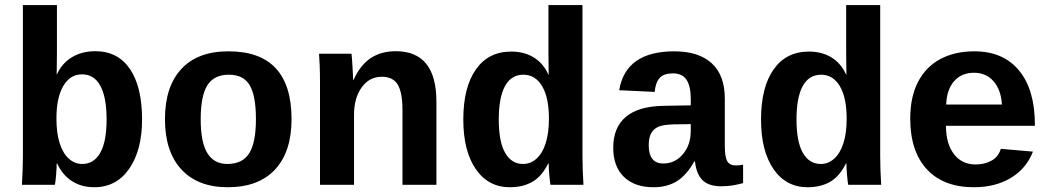

<svg xmlns="http://www.w3.org/2000/svg" viewBox="-20 -745 4241 774"><path d="M68.4 0Q72.3 -66.4 72.3 -115.2V-724.6H209.5V-532.2L208.5 -445.3H209.5Q229.5 -489.7 269.8 -514.2Q310.1 -538.6 364.3 -538.6Q455.1 -538.6 503.9 -466.8Q552.7 -395 552.7 -263.7Q552.7 -139.6 501 -64.9Q449.2 9.8 359.9 9.8Q309.1 9.8 270.8 -14.4Q232.4 -38.6 210.4 -85.9H208.5Q208.5 -69.8 206.3 -41.3Q204.1 -12.7 201.2 0ZM207.5 -267.1Q207.5 -208.5 220.5 -168Q233.4 -127.4 257.1 -105.7Q280.8 -84 311.5 -84Q358.4 -84 384 -128.9Q409.7 -173.8 409.7 -263.7Q409.7 -353 384.5 -399.2Q359.4 -445.3 310.5 -445.3Q262.7 -445.3 235.1 -398.4Q207.5 -351.6 207.5 -267.1Z M1155.3 -264.6Q1155.3 -133.3 1088.9 -61.8Q1022.5 9.8 897.9 9.8Q777.8 9.8 711.4 -61.8Q645 -133.3 645 -264.6Q645 -395.5 710.9 -466.8Q776.9 -538.1 900.9 -538.1Q1155.3 -538.1 1155.3 -264.6ZM1011.7 -264.6Q1011.7 -358.4 986.8 -401.1Q961.9 -443.8 902.8 -443.8Q842.3 -443.8 815.7 -400.9Q789.1 -357.9 789.1 -264.6Q789.1 -170.4 816.2 -127.2Q843.3 -84 896.5 -84Q957 -84 984.4 -126.7Q1011.7 -169.4 1011.7 -264.6Z M1602.5 0V-302.2Q1602.5 -371.1 1583.7 -403.3Q1564.9 -435.5 1519 -435.5Q1468.3 -435.5 1437.7 -392.3Q1407.2 -349.1 1407.2 -283.2V0H1270V-410.2Q1270 -452.6 1268.8 -479.7Q1267.6 -506.8 1266.1 -528.3H1397Q1398.4 -519 1400.9 -478.8Q1403.3 -438.5 1403.3 -423.3H1405.3Q1433.1 -483.9 1475.1 -511.2Q1517.1 -538.6 1575.2 -538.6Q1739.3 -538.6 1739.3 -335.4V0Z M2199.2 0Q2197.3 -7.3 2194.6 -36.9Q2191.9 -66.4 2191.9 -85.9H2189.9Q2164.1 -33.7 2126 -12Q2087.9 9.8 2035.6 9.8Q1948.2 9.8 1897.9 -63.5Q1847.7 -136.7 1847.7 -263.2Q1847.7 -392.6 1898.2 -464.8Q1948.7 -537.1 2041 -537.1Q2093.3 -537.1 2131.8 -513.4Q2170.4 -489.7 2190.9 -443.8H2191.9L2190.9 -530.8V-724.6H2328.1V-115.2Q2328.1 -66.4 2332 0ZM2192.9 -266.6Q2192.9 -351.1 2165.5 -397.5Q2138.2 -443.8 2089.8 -443.8Q2041 -443.8 2015.9 -398.2Q1990.7 -352.5 1990.7 -263.2Q1990.7 -173.3 2016.4 -128.7Q2042 -84 2088.9 -84Q2119.1 -84 2143.1 -105.7Q2167 -127.4 2179.9 -168Q2192.9 -208.5 2192.9 -266.6Z M2614.7 9.8Q2538.1 9.8 2495.1 -32Q2452.1 -73.7 2452.1 -149.4Q2452.1 -231.4 2503.2 -274.2Q2554.2 -316.9 2655.8 -318.4L2764.6 -320.3V-347.2Q2764.6 -397.5 2747.6 -423.3Q2730.5 -449.2 2692.4 -449.2Q2656.7 -449.2 2639.9 -431.4Q2623 -413.6 2619.1 -374.5L2476.1 -381.3Q2502.4 -538.1 2698.2 -538.1Q2796.9 -538.1 2849.4 -489.7Q2901.9 -441.4 2901.9 -347.7V-156.2Q2901.9 -111.8 2911.9 -95Q2921.9 -78.1 2945.3 -78.1Q2960.9 -78.1 2975.6 -81.1V-6.8Q2963.4 -3.9 2953.6 -1.5Q2943.8 1 2934.1 2.4Q2924.3 3.9 2913.3 4.9Q2902.3 5.9 2887.7 5.9Q2835.9 5.9 2811.3 -19.5Q2786.6 -44.9 2781.7 -94.2H2778.8Q2748 -39.1 2708.7 -14.6Q2669.4 9.8 2614.7 9.8ZM2764.6 -244.6 2699.2 -243.7Q2655.3 -242.7 2635.5 -234.6Q2615.7 -226.6 2605.5 -208.7Q2595.2 -190.9 2595.2 -160.2Q2595.2 -85.9 2653.8 -85.9Q2701.2 -85.9 2732.9 -123.3Q2764.6 -160.6 2764.6 -217.8Z M3399.4 0Q3397.5 -7.3 3394.8 -36.9Q3392.1 -66.4 3392.1 -85.9H3390.1Q3364.3 -33.7 3326.2 -12Q3288.1 9.8 3235.8 9.8Q3148.4 9.8 3098.1 -63.5Q3047.9 -136.7 3047.9 -263.2Q3047.9 -392.6 3098.4 -464.8Q3148.9 -537.1 3241.2 -537.1Q3293.5 -537.1 3332 -513.4Q3370.6 -489.7 3391.1 -443.8H3392.1L3391.1 -530.8V-724.6H3528.3V-115.2Q3528.3 -66.4 3532.2 0ZM3393.1 -266.6Q3393.1 -351.1 3365.7 -397.5Q3338.4 -443.8 3290 -443.8Q3241.2 -443.8 3216.1 -398.2Q3190.9 -352.5 3190.9 -263.2Q3190.9 -173.3 3216.6 -128.7Q3242.2 -84 3289.1 -84Q3319.3 -84 3343.3 -105.7Q3367.2 -127.4 3380.1 -168Q3393.1 -208.5 3393.1 -266.6Z M3906.2 9.8Q3783.2 9.8 3716.3 -62.7Q3649.4 -135.3 3649.4 -266.6Q3649.4 -354.5 3680.9 -415Q3712.4 -475.6 3770.5 -506.8Q3828.6 -538.1 3908.2 -538.1Q4023.9 -538.1 4087.9 -460.9Q4151.9 -383.8 4151.9 -241.7V-237.8H3793.5Q3793.5 -166 3825.4 -124Q3857.4 -82 3913.1 -82Q3949.2 -82 3977.1 -97.4Q4004.9 -112.8 4014.6 -145L4144 -133.8Q4117.2 -64.9 4054.7 -27.6Q3992.2 9.8 3906.2 9.8ZM3906.2 -451.7Q3856 -451.7 3826.2 -417.7Q3796.4 -383.8 3794.4 -323.7H4019Q4015.6 -382.3 3985.6 -417Q3955.6 -451.7 3906.2 -451.7Z"/></svg>

Font: Liberation Mono
Style: Bold
Weight: 700
Monospace: yes
Designer: Steve Matteson
Foundry: Ascender Corporation
Version: Version 2.1.5